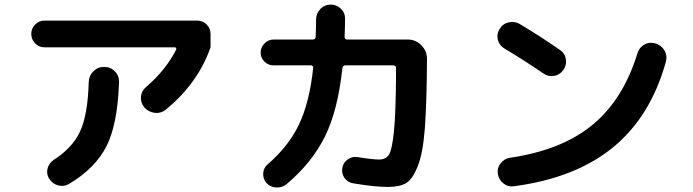

<svg xmlns="http://www.w3.org/2000/svg" viewBox="-20 -810 3040 842"><path d="M174.8 -602.5Q150.4 -602.5 133.8 -620.1Q117.2 -637.7 117.2 -661.6Q117.2 -685.5 134.3 -702.6Q151.4 -719.7 174.8 -719.7H844.7Q869.1 -719.7 886.2 -702.6Q903.3 -685.5 903.3 -662.1V-602.5Q848.6 -445.3 707 -329.1Q684.6 -311.5 657.2 -315.4Q629.9 -319.3 612.3 -339.8Q595.7 -361.3 598.1 -386.7Q600.6 -412.1 622.1 -429.7Q707 -502.9 752.9 -592.8Q753.9 -596.7 752 -599.6Q750 -602.5 746.1 -602.5ZM369.1 -450.2Q370.1 -478.5 389.6 -497.6Q409.2 -516.6 437 -516.6Q464.8 -516.6 483.9 -497.1Q502.9 -477.5 502 -450.2Q496.1 -267.6 447.8 -170.4Q399.4 -73.2 282.2 -2.9Q258.8 9.8 234.4 2.9Q210 -3.9 195.3 -26.4Q182.6 -47.9 188.5 -70.8Q194.3 -93.8 214.8 -108.4Q297.9 -161.1 331.5 -234.4Q365.2 -307.6 369.1 -450.2Z M1179.7 -523.4Q1156.2 -523.4 1139.6 -540Q1123 -556.6 1123 -579.6Q1123 -602.5 1140.1 -619.6Q1157.2 -636.7 1179.7 -636.7H1351.6Q1363.3 -636.7 1364.3 -647.5Q1366.2 -697.3 1366.2 -726.6Q1367.2 -752.9 1385.7 -771.5Q1404.3 -790 1430.2 -790Q1456.1 -790 1475.1 -771.5Q1494.1 -752.9 1493.2 -726.6Q1493.2 -699.2 1491.2 -648.4Q1491.2 -637.7 1501 -636.7H1767.6Q1802.7 -636.7 1827.6 -611.8Q1852.5 -586.9 1852.5 -551.8Q1851.6 -360.4 1843.3 -249.5Q1835 -138.7 1812 -81.1Q1789.1 -23.4 1760.7 -6.8Q1732.4 9.8 1679.7 9.8Q1625 9.8 1529.3 -5.9Q1504.9 -9.8 1490.7 -29.8Q1476.6 -49.8 1481.4 -74.2Q1485.4 -97.7 1505.4 -111.3Q1525.4 -125 1547.9 -121.1Q1614.3 -110.4 1643.1 -110.4Q1671.9 -110.4 1685.5 -131.3Q1699.2 -152.3 1707.5 -232.9Q1715.8 -313.5 1716.8 -483.4V-511.7Q1716.8 -522.5 1705.1 -523.4H1494.1Q1483.4 -523.4 1481.4 -510.7Q1461.9 -326.2 1404.8 -210.9Q1347.7 -95.7 1236.3 -2Q1216.8 13.7 1190.9 12.2Q1165 10.7 1148.4 -7.8Q1132.8 -25.4 1134.3 -49.8Q1135.7 -74.2 1154.3 -89.8Q1245.1 -168 1291 -263.7Q1336.9 -359.4 1353.5 -511.7Q1354.5 -515.6 1351.6 -519.5Q1348.6 -523.4 1343.8 -523.4Z M2852.5 -620.1Q2879.9 -612.3 2893.6 -589.4Q2907.2 -566.4 2900.4 -540Q2834 -299.8 2669.4 -164.6Q2504.9 -29.3 2234.4 6.8Q2208 10.7 2187.5 -5.9Q2167 -22.5 2163.1 -47.9Q2159.2 -73.2 2175.3 -93.8Q2191.4 -114.3 2216.8 -118.2Q2443.4 -151.4 2578.1 -262.2Q2712.9 -373 2775.4 -576.2Q2783.2 -601.6 2805.2 -614.3Q2827.1 -627 2852.5 -620.1ZM2191.4 -597.7Q2168.9 -611.3 2163.1 -636.2Q2157.2 -661.1 2170.9 -682.6Q2184.6 -706.1 2210.4 -711.9Q2236.3 -717.8 2258.8 -705.1Q2351.6 -649.4 2434.6 -591.8Q2457 -577.1 2461.4 -551.3Q2465.8 -525.4 2450.7 -503.4Q2435.5 -481.4 2409.7 -477.1Q2383.8 -472.7 2362.3 -488.3Q2278.3 -545.9 2191.4 -597.7Z"/></svg>

Font: Rounded-X Mgen+ 2m bold
Style: Bold
Weight: 700
Designer: [Source Han Sans]
Ryoko NISHIZUKA  (kana & ideographs); Paul D. Hunt (Latin, Greek & Cyrillic); Wenlong ZHANG  (bopomofo
Version: Version 1.059.20150602